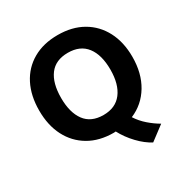

<svg xmlns="http://www.w3.org/2000/svg" viewBox="-201 -881 1197 1238"><g transform="rotate(-30 397.5 -262.0)"><path d="M51 -353Q51 -463 92.5 -544.5Q134 -626 212 -671Q290 -716 397 -716Q504 -716 582 -671Q660 -626 702.5 -544.5Q745 -463 745 -354Q745 -232 692.5 -144.5Q640 -57 547 -18Q573 23 611.5 56.5Q650 90 690 113L585 192Q536 167 488.5 117Q441 67 411 10Q404 11 397 11Q290 11 212.5 -34.5Q135 -80 93 -161.5Q51 -243 51 -353ZM214 -353Q214 -244 259.5 -182.5Q305 -121 397 -121Q487 -121 534 -182.5Q581 -244 581 -353Q581 -463 534.5 -523.5Q488 -584 397 -584Q305 -584 259.5 -523.5Q214 -463 214 -353Z"/></g></svg>

Font: Mulish ExtraBold
Style: Regular
Weight: 800
Designer: Vernon Adams
Foundry: Vernon Adams
Version: Version 3.603; ttfautohint (v1.8.3)